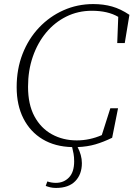

<svg xmlns="http://www.w3.org/2000/svg" viewBox="-20 -709 657 945"><path d="M205 206 213 184Q233 191 255 191Q294 191 319.5 164.5Q345 138 345 85Q345 64 342 47.5Q339 31 335 15Q251 13 190 -23.5Q129 -60 95.5 -125.5Q62 -191 62 -280Q62 -369 91 -443.5Q120 -518 172 -573Q224 -628 292.5 -658.5Q361 -689 439 -689Q489 -689 531.5 -677Q574 -665 617 -636L594 -497H557L562 -626Q511 -656 432 -656Q364 -656 306.5 -627.5Q249 -599 207 -548.5Q165 -498 141.5 -430Q118 -362 118 -282Q118 -195 149.5 -136.5Q181 -78 235.5 -48Q290 -18 358 -18Q421 -18 481 -44L523 -176H561L532 -31Q489 -10 449.5 1.5Q410 13 362 15Q372 34 377.5 54Q383 74 383 94Q383 149 350.5 182.5Q318 216 256 216Q240 216 227.5 213Q215 210 205 206Z"/></svg>

Font: Source Serif Pro Light
Style: Italic
Weight: 300
Italic angle: -12°
Designer: Frank Grießhammer
Foundry: Adobe Systems Incorporated
Version: Version 3.001;hotconv 1.0.111;makeotfexe 2.5.65597